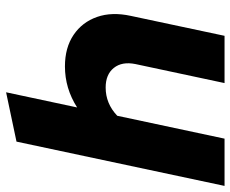

<svg xmlns="http://www.w3.org/2000/svg" viewBox="-92 -690 775 646"><g transform="rotate(-90 296.0 -367.5)"><path d="M-7 0 142 -700 308 -735 257 -496Q321 -537 395 -537Q458 -537 501 -508Q544 -479 561.5 -429Q579 -379 565 -315L498 0H339L403 -300Q412 -345 390 -372.5Q368 -400 324 -400Q270 -400 229 -361L152 0Z"/></g></svg>

Font: Red Hat Display Black
Style: Italic
Weight: 900
Italic angle: -12°
Designer: Pentagram, MCKL
Foundry: Pentagram, MCKL
Version: Version 1.023; ttfautohint (v1.8.3)